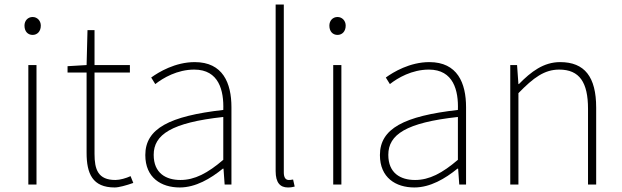

<svg xmlns="http://www.w3.org/2000/svg" viewBox="-20 -814 2746 847"><path d="M105 0H141V-527H105ZM124 -660C144 -660 160 -675 160 -701C160 -723 144 -739 124 -739C103 -739 88 -723 88 -701C88 -675 103 -660 124 -660Z M486 13C504 13 537 4 568 -7L556 -37C537 -28 509 -20 489 -20C412 -20 397 -67 397 -135V-494H553V-527H397V-681H366L362 -527L278 -522V-494H362V-140C362 -48 388 13 486 13Z M773 13C843 13 909 -26 963 -70H966L971 0H1001V-341C1001 -448 963 -540 839 -540C753 -540 680 -496 647 -472L665 -443C699 -470 762 -507 837 -507C946 -507 968 -414 965 -329C728 -302 621 -247 621 -130C621 -30 691 13 773 13ZM776 -20C712 -20 658 -50 658 -131C658 -220 736 -273 965 -298V-109C896 -50 839 -20 776 -20Z M1250 13C1265 13 1271 11 1280 9L1273 -22C1262 -20 1258 -20 1254 -20C1240 -20 1232 -31 1232 -53V-794H1196V-59C1196 -8 1216 13 1250 13Z M1450 0H1486V-527H1450ZM1469 -660C1489 -660 1505 -675 1505 -701C1505 -723 1489 -739 1469 -739C1448 -739 1433 -723 1433 -701C1433 -675 1448 -660 1469 -660Z M1808 13C1878 13 1944 -26 1998 -70H2001L2006 0H2036V-341C2036 -448 1998 -540 1874 -540C1788 -540 1715 -496 1682 -472L1700 -443C1734 -470 1797 -507 1872 -507C1981 -507 2003 -414 2000 -329C1763 -302 1656 -247 1656 -130C1656 -30 1726 13 1808 13ZM1811 -20C1747 -20 1693 -50 1693 -131C1693 -220 1771 -273 2000 -298V-109C1931 -50 1874 -20 1811 -20Z M2231 0H2267V-403C2334 -472 2382 -507 2447 -507C2537 -507 2574 -450 2574 -334V0H2610V-339C2610 -475 2559 -540 2451 -540C2378 -540 2323 -498 2269 -443H2267L2261 -527H2231Z"/></svg>

Font: Harano Aji Gothic TW ExtraLight
Style: Regular
Weight: 250
Foundry: Masamichi Hosoda
Version: HaranoAjiGothicTW-ExtraLight version 20230610;ttx 4.39.4